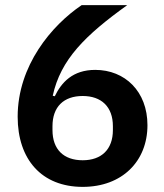

<svg xmlns="http://www.w3.org/2000/svg" viewBox="-20 -718 640 750"><path d="M303 12C457 12 556 -88 556 -229C556 -361 468 -445 352 -445C264 -445 220 -396 194 -342L186 -344C217 -486 313 -580 477 -698H299C182 -619 49 -462 49 -262C49 -95 143 12 303 12ZM303 -92C229 -92 185 -134 185 -210V-225C185 -301 229 -343 303 -343C376 -343 421 -301 421 -225V-210C421 -134 376 -92 303 -92Z"/></svg>

Font: IBM Plex Thai Looped SemiBold
Style: Regular
Weight: 600
Designer: Mike Abbink, Paul van der Laan, Pieter van Rosmalen, Ben Mitchell, Mark Frömberg
Foundry: Bold Monday
Version: Version 1.0